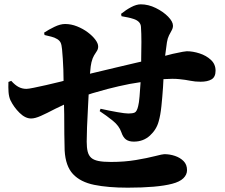

<svg xmlns="http://www.w3.org/2000/svg" viewBox="-20 -831 1040 888"><path d="M571 37Q480 37 416 24Q352 11 317.5 -26Q283 -63 279 -135Q278 -168 277.5 -210.5Q277 -253 277 -302Q276 -324 276 -347Q254 -337 236 -328Q196 -307 169 -295Q142 -283 124 -283Q97 -283 70.5 -309Q44 -335 28 -368Q21 -384 19.5 -405.5Q18 -427 19 -452L32 -457Q50 -437 66.5 -428.5Q83 -420 102 -420Q111 -420 135.5 -425Q160 -430 193.5 -437.5Q227 -445 263 -454Q268 -455 274 -457Q273 -483 273 -509Q271 -562 267 -603Q265 -624 260.5 -633.5Q256 -643 245 -650Q232 -658 217 -661.5Q202 -665 186 -669L184 -680Q205 -694 232 -707Q259 -720 281 -720Q309 -720 336.5 -709Q364 -698 386 -681.5Q408 -665 421 -647.5Q434 -630 434 -616Q434 -604 428 -595Q422 -586 415 -574.5Q408 -563 403 -543Q399 -527 397 -498Q396 -494 396 -490Q406 -492 417 -495Q465 -507 515.5 -518.5Q566 -530 611 -541Q622 -544 633 -546Q633 -552 633 -558Q634 -596 634 -636.5Q634 -677 632 -706Q631 -732 599 -743Q584 -748 571 -750.5Q558 -753 542 -756L540 -767Q562 -785 586.5 -798Q611 -811 631 -811Q666 -811 700.5 -794Q735 -777 757.5 -754Q780 -731 780 -712Q780 -701 774 -690.5Q768 -680 761.5 -667Q755 -654 752 -635Q748 -609 744 -575Q744 -574 744 -573Q764 -578 779 -582Q811 -589 825 -591.5Q839 -594 844 -594Q872 -594 903 -584Q934 -574 955.5 -554Q977 -534 977 -504Q977 -475 958.5 -464Q940 -453 908 -453Q882 -453 860.5 -457.5Q839 -462 809 -465Q781 -468 736 -465Q735 -448 734 -428Q731 -383 726.5 -340Q722 -297 714 -270Q704 -232 673.5 -204Q643 -176 599 -176Q576 -176 562.5 -186Q549 -196 541 -220Q531 -249 502 -272.5Q473 -296 441 -317L445 -328Q485 -319 522 -312.5Q559 -306 574 -306Q593 -306 603 -310.5Q613 -315 619 -340Q623 -355 625.5 -385.5Q628 -416 630 -448Q630 -450 630 -451Q580 -444 529 -432Q476 -420 426 -405Q407 -400 390 -394Q388 -365 387 -336Q384 -285 382.5 -242.5Q381 -200 381 -176Q381 -148 385.5 -130Q390 -112 401.5 -101.5Q413 -91 435 -86.5Q457 -82 493 -82Q556 -82 609 -91Q662 -100 697 -109Q732 -118 740 -118Q765 -118 789 -110Q813 -102 829 -86Q845 -70 845 -44Q845 -23 828 -6.5Q811 10 776 19Q742 28 690 32.5Q638 37 571 37Z"/></svg>

Font: Noto Serif HK ExtraLight Black
Style: Regular
Weight: 900
Version: Version 2.002-H1;hotconv 1.1.0;makeotfexe 2.6.0